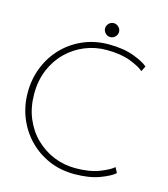

<svg xmlns="http://www.w3.org/2000/svg" viewBox="-117 -874 855 978"><g transform="rotate(15 310.5 -385.5)"><path d="M362.5 -18.5Q437.5 -18.5 488.8 -38.5Q540 -58.5 560 -77L574.5 -49Q553 -29 498.2 -8.5Q443.5 12 365.5 12Q292.5 12 231.2 -14.5Q170 -41 124.8 -87.8Q79.5 -134.5 54.5 -196.2Q29.5 -258 29.5 -329Q29.5 -400 54.2 -462.2Q79 -524.5 124.2 -571.5Q169.5 -618.5 231 -645.2Q292.5 -672 365.5 -672Q443.5 -672 498.2 -651.5Q553 -631 574.5 -611L560 -583Q540 -602 488.8 -621.8Q437.5 -641.5 362.5 -641.5Q302.5 -641.5 248.8 -619.5Q195 -597.5 153 -556.5Q111 -515.5 87 -458.2Q63 -401 63 -330.5Q63 -259.5 87 -202Q111 -144.5 153 -103.5Q195 -62.5 248.8 -40.5Q302.5 -18.5 362.5 -18.5ZM362 -783Q376.5 -783 387.8 -772Q399 -761 399 -746Q399 -731 387.8 -720.2Q376.5 -709.5 362 -709.5Q347 -709.5 336.2 -720.8Q325.5 -732 325.5 -746Q325.5 -760.5 336.2 -771.8Q347 -783 362 -783Z"/></g></svg>

Font: League Spartan Extralight
Style: Regular
Weight: 200
Foundry: The League of Moveable Type
Version: Version 2.300; ttfautohint (v1.8.3)